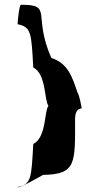

<svg xmlns="http://www.w3.org/2000/svg" viewBox="-20 -740 408 808"><path d="M54 47C54 58 161 -4 161 -4C302 -6 296 -54 296 -240C296 -268 306 -283 324 -284C324 -284 314 -342 306 -351C284 -416 266 -474 196 -496C116 -678 205 -720 68 -720C61 -720 54 -648 54 -638C112 -627 112 -600 120 -456C176 -428 166 -314 184 -295C166 -274 176 -162 120 -134C112 10 112 36 54 47Z"/></svg>

Font: Ampere
Style: Regular
Weight: 400
Version: Version 1